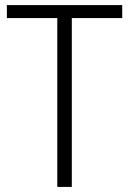

<svg xmlns="http://www.w3.org/2000/svg" viewBox="-20 -734 507 754"><path d="M262 0H205V-663H7V-714H460V-663H262Z"/></svg>

Font: Noto Sans Lao Looped SemiCondensed Light
Style: Regular
Weight: 300
Width: 4
Designer: Mark Frömberg, Ben Mitchell
Foundry: The Fontpad Ltd
Version: Version 1.002; ttfautohint (v1.8.4.7-5d5b)